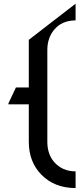

<svg xmlns="http://www.w3.org/2000/svg" viewBox="-20 -874 443 1012"><path d="M378.4 117.2Q267.1 117.2 197.8 46.4Q131.8 -21 131.8 -127V-324.2H24.4V-329.1L64 -413.1H131.8V-664.1L378.4 -854.5V-766.6Q305.2 -766.1 264.6 -716.3Q229.5 -673.3 229.5 -610.4V-127Q229.5 -62.5 264.6 -21Q307.1 28.8 378.4 29.3Z"/></svg>

Font: Nova Cut
Style: Book
Weight: 400
Version: Version 2.000